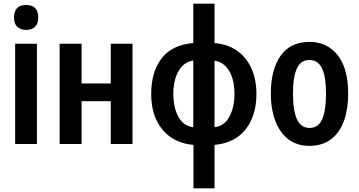

<svg xmlns="http://www.w3.org/2000/svg" viewBox="-20 -780 1945 1040"><path d="M122 -753Q187 -753 187 -685Q187 -651 169.5 -634.5Q152 -618 122 -618Q92 -618 74 -634.5Q56 -651 56 -685Q56 -753 122 -753ZM180 -543V0H62V-543Z M422 -543V-328H580V-543H698V0H580V-232H422V0H303V-543Z M1142 -760V-547Q1216 -540 1266.5 -503.5Q1317 -467 1343 -407Q1369 -347 1369 -271Q1369 -155 1311.5 -80.5Q1254 -6 1142 5V240H1028V5Q920 -5 859.5 -78.5Q799 -152 799 -271Q799 -390 855 -463.5Q911 -537 1027 -547V-760ZM1027 -452Q978 -446 948.5 -397.5Q919 -349 919 -271Q919 -197 946.5 -147Q974 -97 1027 -91ZM1142 -451V-91Q1195 -97 1222.5 -148Q1250 -199 1250 -271Q1250 -349 1220.5 -397Q1191 -445 1142 -451Z M1866 -273Q1866 -190 1843.5 -126.5Q1821 -63 1774 -26.5Q1727 10 1655 10Q1588 10 1541.5 -26Q1495 -62 1471 -126Q1447 -190 1447 -273Q1447 -402 1499.5 -477.5Q1552 -553 1657 -553Q1752 -553 1809 -481Q1866 -409 1866 -273ZM1567 -272Q1567 -181 1588.5 -134Q1610 -87 1657 -87Q1704 -87 1725 -134Q1746 -181 1746 -273Q1746 -363 1724.5 -409Q1703 -455 1656 -455Q1609 -455 1588 -409Q1567 -363 1567 -272Z"/></svg>

Font: Avrile Sans Condensed SemiBold
Style: Regular
Weight: 600
Width: 3
Designer: Monotype Design Team
Foundry: Monotype Imaging Inc.
Version: Version 2.001;September 10, 2019;FontCreator 11.5.0.2425 64-